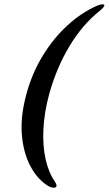

<svg xmlns="http://www.w3.org/2000/svg" viewBox="-20 -759 508 897"><path d="M103.5 -320Q130 -417.5 180.2 -499.5Q230.5 -581.5 296 -641.2Q361.5 -701 434 -732.5Q465.5 -744.5 467.5 -734Q468.5 -727.5 446 -708.5Q365 -644 304.5 -543.2Q244 -442.5 210 -320Q186.5 -233.5 182.8 -155.8Q179 -78 193 -15.5Q207 47 235.5 88Q248 107 242.5 113.5Q234 123.5 209 112Q157.5 82.5 123.5 20Q89.5 -42.5 82.2 -129.2Q75 -216 103.5 -320Z"/></svg>

Font: Fraunces 72pt S000 SemiBold
Style: Italic
Weight: 600
Italic angle: -16°
Version: Version 1.000; ttfautohint (v1.8.3)